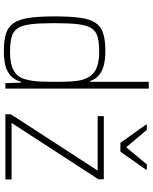

<svg xmlns="http://www.w3.org/2000/svg" viewBox="82 -865 791 995"><g transform="rotate(90 477.5 -367.5)"><path d="M244 8Q188 8 153 -3.5Q118 -15 99 -43.5Q80 -72 72.5 -123.5Q65 -175 65 -255Q65 -335 72 -386.5Q79 -438 98 -466.5Q117 -495 152.5 -506.5Q188 -518 244 -518Q287 -518 318 -510Q349 -502 369.5 -485Q390 -468 400 -439H404V-743H439V0H411L408 -81H404Q393 -44 369.5 -24.5Q346 -5 314 1.5Q282 8 244 8ZM253 -24Q310 -24 344.5 -42.5Q379 -61 390 -100Q400 -135 402 -172.5Q404 -210 404 -269Q404 -309 402 -342.5Q400 -376 393 -400Q379 -447 344.5 -466.5Q310 -486 248 -486Q201 -486 171.5 -478Q142 -470 126.5 -446.5Q111 -423 105.5 -377Q100 -331 100 -255Q100 -179 105.5 -133Q111 -87 126.5 -63.5Q142 -40 172.5 -32Q203 -24 253 -24ZM572 0V-28L864 -478H582V-510H909V-482L617 -32H910V0ZM720 -596 626 -728V-733H653L743 -626L832 -733H859V-728L766 -596Z"/></g></svg>

Font: Saira SemiCondensed Thin
Style: Regular
Weight: 250
Width: 4
Designer: Hector Gatti with collaboration of the Omnibus-Type team
Foundry: Omnibus-Type
Version: Version 1.101